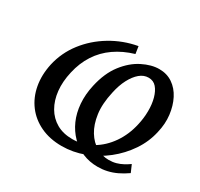

<svg xmlns="http://www.w3.org/2000/svg" viewBox="-144 -857 1098 1052"><g transform="rotate(30 404.5 -330.5)"><path d="M358 12Q283 12 224.5 -15.5Q166 -43 129 -92Q92 -141 80 -206Q68 -271 84 -345Q103 -429 155.5 -497Q208 -565 284.5 -611Q361 -657 450 -673L457 -627Q389 -607 336.5 -570.5Q284 -534 250 -481.5Q216 -429 201 -362Q186 -297 192 -240.5Q198 -184 223 -141Q248 -98 290 -74Q332 -50 390 -50Q456 -50 512 -82.5Q568 -115 607.5 -172Q647 -229 663 -302Q673 -345 673.5 -389.5Q674 -434 664 -470.5Q654 -507 635 -529Q616 -551 585 -551Q555 -551 529.5 -529.5Q504 -508 484 -470Q464 -432 453 -380Q435 -300 443.5 -239Q452 -178 478 -135.5Q504 -93 541.5 -72Q579 -51 619 -51Q645 -51 666 -57Q687 -63 705.5 -73Q724 -83 741 -95L761 -49Q731 -28 702.5 -14.5Q674 -1 645 5.5Q616 12 586 12Q534 12 490 -6.5Q446 -25 412.5 -59Q379 -93 358.5 -139Q338 -185 333.5 -241.5Q329 -298 343 -360Q363 -450 407.5 -507.5Q452 -565 507.5 -593Q563 -621 612 -621Q661 -621 697.5 -596Q734 -571 756 -528Q778 -485 784.5 -431Q791 -377 777 -319Q762 -250 721.5 -190Q681 -130 623.5 -84.5Q566 -39 497.5 -13.5Q429 12 358 12Z"/></g></svg>

Font: Ysabeau SemiBold
Style: Italic
Weight: 600
Italic angle: -12°
Designer: Christian Thalmann (Catharsis Fonts)
Version: Version 2.002